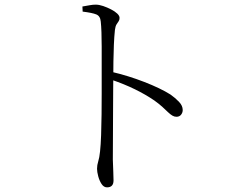

<svg xmlns="http://www.w3.org/2000/svg" viewBox="-20 -771 1040 827"><path d="M441 36Q427 36 417.5 21.5Q408 7 403 -12Q398 -31 398 -44Q398 -60 403 -75.5Q408 -91 411 -119Q414 -147 415.5 -189Q417 -231 417.5 -278.5Q418 -326 418 -369.5Q418 -413 418 -443Q418 -473 418 -506Q418 -539 418 -571Q418 -603 417 -631.5Q416 -660 414 -678Q412 -702 394.5 -709Q377 -716 336 -721L335 -743Q353 -746 366.5 -748.5Q380 -751 392 -751Q407 -751 424.5 -745Q442 -739 458.5 -730.5Q475 -722 485 -712.5Q495 -703 495 -694Q495 -685 491 -679.5Q487 -674 482 -666Q477 -658 475 -642Q472 -614 470.5 -578Q469 -542 468.5 -506Q468 -470 468 -443Q468 -427 467.5 -386Q467 -345 467 -292Q467 -239 466.5 -184Q466 -129 466 -84Q467 -52 468 -30Q469 -8 469 6Q469 21 462 28.5Q455 36 441 36ZM740 -268Q731 -268 722.5 -273Q714 -278 704 -287.5Q694 -297 680 -310Q666 -323 645 -338Q607 -364 561 -386.5Q515 -409 459 -428V-462Q532 -445 601.5 -418Q671 -391 714 -364Q734 -350 750.5 -333Q767 -316 767 -297Q767 -286 760 -277Q753 -268 740 -268Z"/></svg>

Font: Noto Serif HK ExtraLight Light
Style: Regular
Weight: 300
Version: Version 2.002-H1;hotconv 1.1.0;makeotfexe 2.6.0